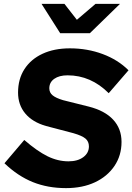

<svg xmlns="http://www.w3.org/2000/svg" viewBox="-20 -959 682 989"><path d="M320 10Q226 10 149 -21Q72 -52 3 -118L105 -238Q172 -180 225 -154Q278 -128 333 -128Q380 -128 409 -149.5Q438 -171 438 -205Q438 -230 420.5 -245Q403 -260 358 -273L217 -310Q147 -330 110 -374.5Q73 -419 73 -482Q73 -552 106 -603Q139 -654 199 -682Q259 -710 340 -710Q430 -710 509 -680.5Q588 -651 642 -597L540 -479Q448 -571 328 -571Q285 -571 259.5 -553Q234 -535 234 -504Q234 -482 251 -468Q268 -454 305 -443L437 -410Q520 -389 563 -342.5Q606 -296 606 -228Q606 -158 569.5 -104Q533 -50 469 -20Q405 10 320 10ZM290 -788 194 -939H312L376 -857L472 -939H598L443 -788Z"/></svg>

Font: Red Hat Text
Style: Bold Italic
Weight: 700
Italic angle: -12°
Designer: Pentagram, MCKL
Foundry: Pentagram, MCKL
Version: Version 1.023; ttfautohint (v1.8.3)